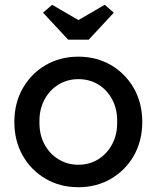

<svg xmlns="http://www.w3.org/2000/svg" viewBox="-20 -773 655 803"><path d="M308 10Q231 10 170.5 -25.5Q110 -61 75 -122.5Q40 -184 40 -263Q40 -342 75 -403.5Q110 -465 170.5 -500.5Q231 -536 308 -536Q384 -536 444.5 -500.5Q505 -465 540 -403.5Q575 -342 575 -263Q575 -184 540 -122.5Q505 -61 444.5 -25.5Q384 10 308 10ZM308 -84Q355 -84 392 -107.5Q429 -131 450 -171.5Q471 -212 470 -263Q471 -315 450 -355.5Q429 -396 392 -419Q355 -442 308 -442Q261 -442 223.5 -418.5Q186 -395 165 -354.5Q144 -314 145 -263Q144 -212 165 -171.5Q186 -131 223.5 -107.5Q261 -84 308 -84ZM265 -607 160 -720 198 -753 308 -689 418 -753 456 -720 351 -607Z"/></svg>

Font: Lexend
Style: Regular
Weight: 400
Designer: Bonnie Shaver-Troup, Thomas Jockin
Foundry: Lexend
Version: Version 1.007; ttfautohint (v1.8.3)